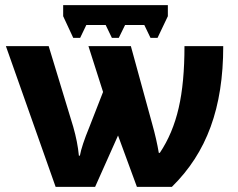

<svg xmlns="http://www.w3.org/2000/svg" viewBox="-20 -725 925 745"><path d="M225.1 -705.1V-662.1L264.2 -578.1H291L314.9 -627.9H390.1L414.1 -578.1H440.9L465.3 -627.9H540L564 -578.1H591.3L631.3 -662.1V-705.1ZM349.1 0 438 -199.2 511.2 0H647C782.2 -132.8 846.2 -306.2 846.2 -545.9H695.8C695.8 -451.7 688.5 -371.6 673.3 -306.2C658.2 -240.2 633.8 -182.1 600.1 -131.8H596.2C590.3 -166.5 582 -203.6 570.8 -243.2L487.8 -545.9H323.2L379.9 -368.2L327.1 -232.9C306.6 -183.1 294.4 -146 290 -121.1H286.1C282.7 -156.7 275.4 -193.8 264.2 -232.9L168.9 -545.9H2.9L195.8 0Z"/></svg>

Font: Noto Reveo Sans
Style: Bold
Weight: 700
Designer: Monotype Design team
Foundry: Monotype Imaging Inc.
Version: Version 1.04